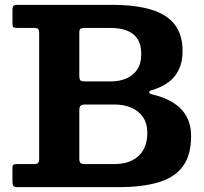

<svg xmlns="http://www.w3.org/2000/svg" viewBox="-20 -770 839 790"><path d="M451.3 -95H329Q315.3 -95 310.8 -99.8Q306.3 -104.5 306.3 -118.5V-315.5Q306.3 -329.2 311.1 -334.6Q316 -340 328.8 -340H451.3Q489.3 -340 519.9 -327Q550.5 -314 568.4 -288Q586.2 -262 586.2 -222.5Q586.2 -183 570.5 -154.5Q554.8 -126 524.5 -110.5Q494.3 -95 451.3 -95ZM332.8 -435Q316 -435 311.1 -439.1Q306.3 -443.3 306.3 -459.8V-635.7Q306.3 -647.7 311.1 -651.4Q316 -655 327.8 -655H436.3Q473 -655 501.1 -644.6Q529.2 -634.2 545.2 -610.6Q561.2 -587 561.2 -547.5Q561.2 -508 544.2 -483.3Q527.2 -458.5 498.9 -446.8Q470.5 -435 436.3 -435ZM466.3 0Q566.8 0 633.4 -20.2Q700 -40.5 733.1 -86.5Q766.3 -132.5 766.3 -210Q766.3 -256.7 747.5 -290.7Q728.8 -324.7 693.1 -347.2Q657.5 -369.7 606.8 -381.5Q593.8 -384.5 593.5 -390.3Q593.3 -396 605.8 -399.5Q647 -411.5 674.9 -433Q702.8 -454.5 717 -486.1Q731.3 -517.8 731.3 -560Q731.3 -627.5 698.6 -669.4Q666 -711.3 601.4 -730.6Q536.8 -750 441.3 -750H51.2Q39.5 -750 35.4 -745.7Q31.2 -741.5 31.2 -729V-674.5Q31.2 -661.5 35.1 -658.2Q39 -655 52.2 -655H119.7Q133.2 -655 137.2 -650.5Q141.2 -646 141.2 -632.5V-118Q141.2 -104.5 137.1 -99.8Q133 -95 119.5 -95H49.2Q39.5 -95 35.4 -92.4Q31.2 -89.8 31.2 -79V-24.5Q31.2 -10 35.1 -5Q39 0 53.2 0Z"/></svg>

Font: Besley
Style: Regular
Weight: 400
Designer: Owen Earl
Foundry: indestructible type*
Version: Version 4.000